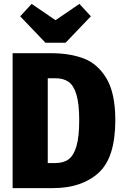

<svg xmlns="http://www.w3.org/2000/svg" viewBox="-20 -969 638 989"><path d="M574 -350Q574 -156 487 -78Q400 0 253 0H45V-695H242Q340 -695 412 -667.5Q484 -640 529 -564Q574 -488 574 -350ZM226 -566V-129H264Q307 -129 333.5 -148.5Q360 -168 374 -216.5Q388 -265 388 -350Q388 -435 373.5 -482.5Q359 -530 332.5 -548Q306 -566 265 -566ZM389 -949 448 -885 318 -749H214L84 -885L143 -949L266 -865Z"/></svg>

Font: Fira Sans Condensed ExtraBold
Style: Regular
Weight: 800
Width: 3
Designer: Carrois Corporate & Edenspiekermann AG
Foundry: Carrois Corporate GbR & Edenspiekermann AG
Version: Version 4.203